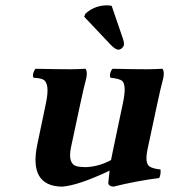

<svg xmlns="http://www.w3.org/2000/svg" viewBox="-20 -696 639 726"><path d="M402.3 -673.8 444.8 -549.8Q450.2 -534.2 448.2 -523.9Q442.4 -510.3 427.7 -507.8Q414.6 -509.3 397.5 -527.8L298.3 -632.8L302.7 -644Q332.5 -671.4 373 -675.3Q378.4 -675.8 382.8 -675.8Q394 -675.8 402.3 -673.8ZM538.1 -132.8Q526.9 -80.1 544.9 -66.9Q557.6 -58.1 586.9 -55.2Q588.9 -37.1 582 -22.9Q494.6 -11.7 408.7 9.8Q388.2 7.8 389.6 -6.8Q389.6 -8.3 394.5 -50.8Q275.9 5.4 214.8 9.8Q87.9 7.8 121.1 -149.9L153.8 -306.2Q169.4 -380.9 143.6 -395Q131.8 -400.9 107.4 -401.9Q100.6 -410.2 109.9 -429.7Q112.3 -434.1 114.7 -436Q200.7 -434.1 246.1 -434.1Q268.1 -434.1 303.7 -436Q311 -424.8 306.6 -401.9Q304.7 -393.6 302.2 -384.3Q295.9 -360.8 284.7 -308.1Q284.2 -306.6 284.2 -306.2L248.5 -139.2Q235.4 -76.2 271 -66.9Q282.2 -64.5 302.7 -64Q351.6 -64.9 399.9 -90.8Q402.8 -107.4 405.8 -120.6L444.8 -306.2Q459.5 -375.5 441.4 -390.6Q430.2 -398.9 398.4 -401.9Q391.6 -410.2 400.9 -429.7Q403.3 -434.1 405.8 -436Q491.7 -434.1 537.1 -434.1Q557.6 -434.1 594.7 -436Q602.1 -424.8 597.7 -401.9Q595.7 -393.6 593.3 -384.3Q586.9 -360.8 575.7 -308.1Q575.2 -306.6 575.2 -306.2Z"/></svg>

Font: Linux Libertine Slanted O
Style: Bold Slanted
Weight: 700
Designer: Philipp H. Poll
Foundry: Philipp H. Poll
Version: Version 5.0.0